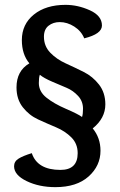

<svg xmlns="http://www.w3.org/2000/svg" viewBox="-20 -693 496 791"><path d="M140 -351Q140 -316 171 -291Q202 -266 252 -244.5Q302 -223 318 -211Q322 -223 322 -245Q322 -276 301.5 -298Q281 -320 255 -331Q229 -342 195 -356.5Q161 -371 144 -385Q140 -373 140 -351ZM48 -333Q48 -401 101 -432Q70 -469 70 -528Q70 -593 119.5 -633Q169 -673 250 -673Q301 -673 350.5 -650.5Q400 -628 400 -588Q400 -553 327 -535Q315 -565 286 -583.5Q257 -602 226 -602Q199 -602 180 -587Q161 -572 161 -542Q161 -503 187 -476Q213 -449 250.5 -432Q288 -415 325 -396.5Q362 -378 388 -344.5Q414 -311 414 -263Q414 -206 362 -164Q394 -125 394 -72Q394 -10 345 34Q296 78 208 78Q141 78 89.5 53Q38 28 38 -8Q38 -28 56.5 -39.5Q75 -51 111 -62Q134 7 229 7Q300 7 300 -62Q300 -101 274 -127Q248 -153 211 -168.5Q174 -184 137 -201Q100 -218 74 -251Q48 -284 48 -333Z"/></svg>

Font: Overlock
Style: Bold
Weight: 700
Designer: Dario Muhafara
Foundry: Dario Manuel Muhafara
Version: Version 1.001